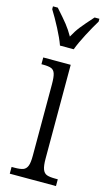

<svg xmlns="http://www.w3.org/2000/svg" viewBox="-120 -809 479 851"><g transform="rotate(15 120.0 -383.0)"><path d="M12 -753V-766H34Q69 -727 86 -705.5Q103 -684 119 -656Q134 -684 151 -705.5Q168 -727 203 -766H225V-753Q206 -722 184 -680Q162 -638 150 -606H87Q76 -637 54 -679Q32 -721 12 -753ZM19 -31H32Q59 -31 72 -36Q85 -41 91 -56Q97 -71 97 -103V-431Q97 -464 92 -479.5Q87 -495 74.5 -500Q62 -505 37 -505H29V-536H155V-106Q155 -73 161 -57Q167 -41 180 -36Q193 -31 220 -31H231V0H19Z"/></g></svg>

Font: Noto Serif CondLight
Style: Regular
Weight: 300
Width: 3
Designer: Monotype Design Team
Foundry: Monotype Imaging Inc.
Version: Version 1.001